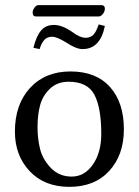

<svg xmlns="http://www.w3.org/2000/svg" viewBox="-20 -717 540 747"><path d="M364 -653H120Q107 -653 107 -668Q107 -677 114 -687Q121 -697 129 -697H374Q388 -697 388 -683Q388 -673 380.5 -663Q373 -653 364 -653ZM314 -570Q331 -570 342.5 -581Q354 -592 364 -622L388 -616Q370 -526 301 -526Q276 -526 237 -552Q201 -574 183 -574Q164 -574 153 -562.5Q142 -551 134 -526L110 -531Q121 -576 139.5 -598Q158 -620 190 -620Q222 -620 262 -592Q291 -570 314 -570ZM38 -205Q38 -311 97 -375Q156 -439 254 -439Q354 -439 408 -378.5Q462 -318 462 -214Q462 -114 405 -52Q348 10 250 10Q153 10 95.5 -51Q38 -112 38 -205ZM247 -399Q203 -399 174.5 -372Q146 -345 136 -307.5Q126 -270 126 -222Q126 -177 136 -137Q146 -97 178 -63.5Q210 -30 259 -30Q309 -30 341.5 -77Q374 -124 374 -196Q374 -297 347.5 -348Q321 -399 247 -399Z"/></svg>

Font: Libertinus Sans
Style: Regular
Weight: 400
Designer: Philipp H. Poll
Foundry: Khaled Hosny
Version: Version 6.1